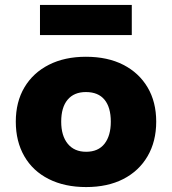

<svg xmlns="http://www.w3.org/2000/svg" viewBox="-20 -747 697 778"><path d="M329 11Q242 11 177.5 -21.5Q113 -54 78.5 -114Q44 -174 44 -254Q44 -334 79 -393Q114 -452 178 -484.5Q242 -517 328 -517Q416 -517 479.5 -484.5Q543 -452 578 -393Q613 -334 613 -254Q613 -174 578 -114Q543 -54 479.5 -21.5Q416 11 329 11ZM329 -132Q378 -132 403.5 -164.5Q429 -197 429 -254Q429 -312 403.5 -343Q378 -374 328 -374Q280 -374 254 -343Q228 -312 228 -254Q228 -197 254.5 -164.5Q281 -132 329 -132ZM142 -605V-727H514V-605Z"/></svg>

Font: Nunito Sans 7pt Black
Style: Regular
Weight: 900
Designer: Vernon Adams
Foundry: Vernon Adams
Version: Version 3.101;gftools[0.9.27]